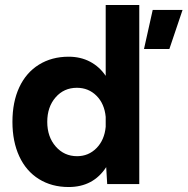

<svg xmlns="http://www.w3.org/2000/svg" viewBox="-20 -740 754 772"><path d="M407 -68Q355 12 256 12Q188 12 136.5 -20Q85 -52 57.5 -111.5Q30 -171 30 -250Q30 -330 57.5 -389Q85 -448 136.5 -480Q188 -512 256 -512Q304 -512 342 -492Q380 -472 405 -435V-720H540V0H411ZM290 -112Q336 -112 368 -144.5Q400 -177 405 -230V-270Q400 -323 368 -355Q336 -387 289 -387Q237 -387 203.5 -348.5Q170 -310 170 -250Q170 -190 204 -151Q238 -112 290 -112ZM594 -700H714L661 -543H559Z"/></svg>

Font: Oak Sans
Style: Bold
Weight: 700
Designer: Erik Kennedy, Walven
Foundry: Erik Kennedy, Walven
Version: Version 1.000